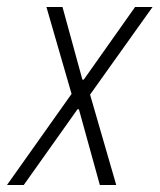

<svg xmlns="http://www.w3.org/2000/svg" viewBox="-52 -530 457 550"><path d="M-32 0 153 -261 81 -510H127L184 -302H188L335 -510H385L206 -259L281 0H234L174 -217H170L16 0Z"/></svg>

Font: Saira Condensed ExtraLight
Style: Italic
Weight: 250
Width: 3
Italic angle: -12°
Designer: Hector Gatti with collaboration of the Omnibus-Type team
Foundry: Omnibus-Type
Version: Version 1.101